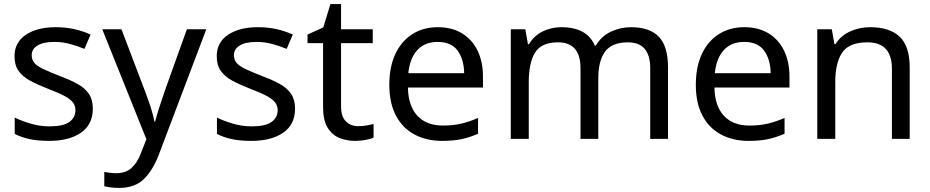

<svg xmlns="http://www.w3.org/2000/svg" viewBox="-20 -679 4550 939"><path d="M434 -148Q434 -70 376 -30Q318 10 220 10Q164 10 123.5 1Q83 -8 52 -24V-104Q84 -88 129.5 -74.5Q175 -61 222 -61Q289 -61 319 -82.5Q349 -104 349 -140Q349 -160 338 -176Q327 -192 298.5 -208Q270 -224 217 -244Q165 -264 128 -284Q91 -304 71 -332Q51 -360 51 -404Q51 -472 106.5 -509Q162 -546 252 -546Q301 -546 343.5 -536.5Q386 -527 423 -510L393 -440Q359 -454 322 -464Q285 -474 246 -474Q192 -474 163.5 -456.5Q135 -439 135 -409Q135 -387 148 -371.5Q161 -356 191.5 -341.5Q222 -327 273 -307Q324 -288 360 -268Q396 -248 415 -219.5Q434 -191 434 -148Z M480 -536H574L690 -231Q705 -191 717 -154.5Q729 -118 735 -85H739Q745 -110 758 -150.5Q771 -191 785 -232L894 -536H989L758 74Q730 150 685.5 195Q641 240 563 240Q539 240 521 237.5Q503 235 490 232V162Q501 164 516.5 166Q532 168 549 168Q595 168 623.5 142Q652 116 668 73L696 2Z M1423 -148Q1423 -70 1365 -30Q1307 10 1209 10Q1153 10 1112.5 1Q1072 -8 1041 -24V-104Q1073 -88 1118.5 -74.5Q1164 -61 1211 -61Q1278 -61 1308 -82.5Q1338 -104 1338 -140Q1338 -160 1327 -176Q1316 -192 1287.5 -208Q1259 -224 1206 -244Q1154 -264 1117 -284Q1080 -304 1060 -332Q1040 -360 1040 -404Q1040 -472 1095.5 -509Q1151 -546 1241 -546Q1290 -546 1332.5 -536.5Q1375 -527 1412 -510L1382 -440Q1348 -454 1311 -464Q1274 -474 1235 -474Q1181 -474 1152.5 -456.5Q1124 -439 1124 -409Q1124 -387 1137 -371.5Q1150 -356 1180.5 -341.5Q1211 -327 1262 -307Q1313 -288 1349 -268Q1385 -248 1404 -219.5Q1423 -191 1423 -148Z M1732 -62Q1752 -62 1773 -65.5Q1794 -69 1807 -73V-6Q1793 1 1767 5.5Q1741 10 1717 10Q1675 10 1639.5 -4.5Q1604 -19 1582 -55Q1560 -91 1560 -156V-468H1484V-510L1561 -545L1596 -659H1648V-536H1803V-468H1648V-158Q1648 -109 1671.5 -85.5Q1695 -62 1732 -62Z M2121 -546Q2190 -546 2239.5 -516Q2289 -486 2315.5 -431.5Q2342 -377 2342 -304V-251H1975Q1977 -160 2021.5 -112.5Q2066 -65 2146 -65Q2197 -65 2236.5 -74.5Q2276 -84 2318 -102V-25Q2277 -7 2237 1.5Q2197 10 2142 10Q2066 10 2007.5 -21Q1949 -52 1916.5 -113.5Q1884 -175 1884 -264Q1884 -352 1913.5 -415Q1943 -478 1996.5 -512Q2050 -546 2121 -546ZM2120 -474Q2057 -474 2020.5 -433.5Q1984 -393 1977 -321H2250Q2249 -389 2218 -431.5Q2187 -474 2120 -474Z M3066 -546Q3157 -546 3202 -499.5Q3247 -453 3247 -349V0H3160V-345Q3160 -472 3051 -472Q2973 -472 2939.5 -427Q2906 -382 2906 -296V0H2819V-345Q2819 -472 2709 -472Q2628 -472 2597 -422Q2566 -372 2566 -278V0H2478V-536H2549L2562 -463H2567Q2592 -505 2634.5 -525.5Q2677 -546 2725 -546Q2851 -546 2889 -456H2894Q2921 -502 2967.5 -524Q3014 -546 3066 -546Z M3620 -546Q3689 -546 3738.5 -516Q3788 -486 3814.5 -431.5Q3841 -377 3841 -304V-251H3474Q3476 -160 3520.5 -112.5Q3565 -65 3645 -65Q3696 -65 3735.5 -74.5Q3775 -84 3817 -102V-25Q3776 -7 3736 1.5Q3696 10 3641 10Q3565 10 3506.5 -21Q3448 -52 3415.5 -113.5Q3383 -175 3383 -264Q3383 -352 3412.5 -415Q3442 -478 3495.5 -512Q3549 -546 3620 -546ZM3619 -474Q3556 -474 3519.5 -433.5Q3483 -393 3476 -321H3749Q3748 -389 3717 -431.5Q3686 -474 3619 -474Z M4235 -546Q4331 -546 4380 -499.5Q4429 -453 4429 -349V0H4342V-343Q4342 -472 4222 -472Q4133 -472 4099 -422Q4065 -372 4065 -278V0H3977V-536H4048L4061 -463H4066Q4092 -505 4138 -525.5Q4184 -546 4235 -546Z"/></svg>

Font: Noto Sans Takri
Style: Regular
Weight: 400
Designer: Monotype Design Team
Foundry: Monotype Imaging Inc.
Version: Version 2.003; ttfautohint (v1.8.4.7-5d5b)